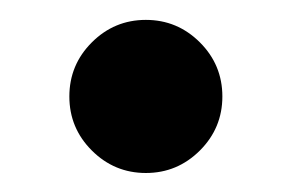

<svg xmlns="http://www.w3.org/2000/svg" viewBox="-20 -159 297 196"><path d="M73.7 -5.4Q50.8 -28.3 50.8 -60.5Q50.8 -92.8 73.7 -115.7Q96.7 -138.7 128.9 -138.7Q161.1 -138.7 184.1 -115.7Q207 -92.8 207 -60.5Q207 -28.3 184.1 -5.4Q161.1 17.6 128.9 17.6Q96.7 17.6 73.7 -5.4Z"/></svg>

Font: Monomakh Unicode TT
Style: Medium
Weight: 500
Designer: Alexey Kryukov, Aleksandr Andreev
Version: Version 1.1